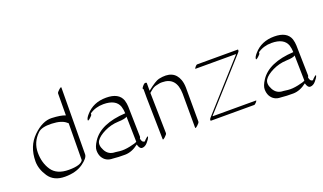

<svg xmlns="http://www.w3.org/2000/svg" viewBox="-63 -915 2198 1307"><g transform="rotate(-20 1036.5 -261.0)"><path d="M379.9 -359.9 380.9 -518.1Q380.9 -526.4 398.4 -541.7Q416 -557.1 416 -548.8L412.1 -66.4Q412.1 -39.6 362.3 -4.6Q312.5 30.3 232.4 30.3Q152.3 30.3 115.2 -24.9Q78.1 -80.1 78.1 -136.2Q78.6 -245.6 147.5 -312.3Q216.3 -378.9 282.5 -376.2Q348.6 -373.5 379.9 -359.9ZM379.4 -303.2Q377.4 -304.2 372.6 -308.6Q341.8 -337.4 269.5 -340.1Q197.3 -342.8 169.4 -315.9Q113.8 -262.2 113.5 -187.5Q113.3 -112.8 149.7 -58.8Q186 -4.9 273.2 -4.9Q360.4 -4.9 377 -37.1Z M793.5 25.4Q773.9 25.4 765.1 -8.8Q716.8 28.8 667.7 29.3Q618.7 29.8 579.1 25.4Q527.8 25.4 504.4 -17.1Q494.1 -37.6 494.1 -63.7Q494.1 -89.8 519 -127.9Q583 -225.6 764.2 -235.4Q763.7 -260.7 756.3 -285.2Q735.4 -344.7 644.5 -344.7Q587.4 -344.7 544.4 -314.5Q543.5 -312 543.7 -306.4Q543.9 -300.8 526.1 -285.4Q508.3 -270 508.3 -278.3Q508.3 -293 529.3 -316.4Q584.5 -379.9 677 -379.9Q769.5 -379.9 791.5 -317.9Q798.8 -293 799.3 -271.5L804.2 -50.8Q804.2 -46.4 799.3 -40Q802.7 -9.8 824.2 -9.8Q831.5 -19.5 845 -30.3Q858.4 -41 854.5 -29.3Q849.6 -15.6 832 4.6Q814.5 24.9 793.5 25.4ZM764.6 -210.9Q752 -199.7 699.5 -197.8Q647 -195.8 599.4 -172.6Q551.8 -149.4 533.9 -122.3Q516.1 -95.2 538.8 -52.5Q561.5 -9.8 610.4 -9.8Q610.4 -9.8 641.6 -5.9Q673.3 -2.4 716.3 -11.5Q759.3 -20.5 768.6 -27.8Z M937.5 -284.2V-347.2Q927.2 -349.6 941.9 -367.4Q956.5 -385.3 964.6 -383.3Q972.7 -381.3 972.7 -379.9V-322.8Q1034.2 -371.6 1060.1 -377.4Q1171.9 -401.9 1203.1 -315.4Q1211.9 -290.5 1212.4 -258.8L1212.9 -11.7Q1212.9 -3.4 1195.3 12.2Q1177.7 27.8 1177.7 19.5L1177.2 -227.5Q1175.3 -348.1 1071.3 -348.1Q1056.6 -348.1 1050.5 -346.4Q1044.4 -344.7 1027.1 -341.3Q1009.8 -337.9 991.7 -323Q973.6 -308.1 972.7 -307.1L978.5 -13.7Q978.5 -5.4 960.9 10.3Q943.4 25.9 943.4 17.6Z M1317.4 -356.4Q1313 -356.4 1322.5 -368.7Q1332 -380.9 1339.4 -380.9H1632.8Q1634.3 -380.9 1634.3 -379.4V-371.6Q1634.3 -367.7 1627.4 -360.4L1317.4 -15.6V-12.7H1630.4Q1636.2 -12.7 1625.2 -0.5Q1614.3 11.7 1608.4 11.7H1294.4Q1293 11.7 1293 10.7V2.9Q1293 -1 1299.8 -8.8L1609.4 -353.5V-356.4Z M2011.2 25.4Q1991.7 25.4 1982.9 -8.8Q1934.6 28.8 1885.5 29.3Q1836.4 29.8 1796.9 25.4Q1745.6 25.4 1722.2 -17.1Q1711.9 -37.6 1711.9 -63.7Q1711.9 -89.8 1736.8 -127.9Q1800.8 -225.6 1981.9 -235.4Q1981.4 -260.7 1974.1 -285.2Q1953.1 -344.7 1862.3 -344.7Q1805.2 -344.7 1762.2 -314.5Q1761.2 -312 1761.5 -306.4Q1761.7 -300.8 1743.9 -285.4Q1726.1 -270 1726.1 -278.3Q1726.1 -293 1747.1 -316.4Q1802.2 -379.9 1894.8 -379.9Q1987.3 -379.9 2009.3 -317.9Q2016.6 -293 2017.1 -271.5L2022 -50.8Q2022 -46.4 2017.1 -40Q2020.5 -9.8 2042 -9.8Q2049.3 -19.5 2062.7 -30.3Q2076.2 -41 2072.3 -29.3Q2067.4 -15.6 2049.8 4.6Q2032.2 24.9 2011.2 25.4ZM1982.4 -210.9Q1969.7 -199.7 1917.2 -197.8Q1864.7 -195.8 1817.1 -172.6Q1769.5 -149.4 1751.7 -122.3Q1733.9 -95.2 1756.6 -52.5Q1779.3 -9.8 1828.1 -9.8Q1828.1 -9.8 1859.4 -5.9Q1891.1 -2.4 1934.1 -11.5Q1977.1 -20.5 1986.3 -27.8Z"/></g></svg>

Font: ML-NILA06
Style: Regular
Weight: 400
Designer: CLT@C-DIT
Version: Version ML-NILA06 1.0